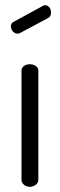

<svg xmlns="http://www.w3.org/2000/svg" viewBox="-20 -721 231 741"><path d="M22 -619Q22 -632 33 -637L145 -698Q148 -701 153 -701Q164 -701 170.5 -692.5Q177 -684 177 -673Q177 -657 165 -651L58 -594Q54 -591 48 -591Q38 -591 30 -599.5Q22 -608 22 -619ZM63 -26V-449Q63 -459 72 -466Q81 -473 95 -473Q109 -473 118.5 -466Q128 -459 128 -449V-26Q128 -16 118 -8Q108 0 95 0Q82 0 72.5 -8Q63 -16 63 -26Z"/></svg>

Font: Terminal Dosis
Style: Regular
Weight: 400
Designer: Edgar Tolentino, Pablo Impallari, Igino Marini
Foundry: Edgar Tolentino, Pablo Impallari, Igino Marini
Version: Version 1.007